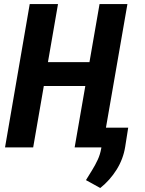

<svg xmlns="http://www.w3.org/2000/svg" viewBox="-20 -731 720 952"><path d="M461.4 -422.9 440.4 -304.7H156.7L177.2 -422.9ZM267.6 -710.9 144.5 0H4.9L127.4 -710.9ZM611.8 -710.9 488.3 0H350.1L473.6 -710.9ZM615.7 -98.1 600.6 -2.4Q590.8 58.1 557.9 110.6Q524.9 163.1 477.1 201.2L406.2 162.1Q421.9 136.2 437.3 111.6Q452.6 86.9 464.6 61Q476.6 35.2 481.9 4.9L500 -98.1Z"/></svg>

Font: Roboto Condensed
Style: Bold Italic
Weight: 700
Italic angle: -12°
Designer: Christian Robertson
Foundry: Google
Version: Version 3.0